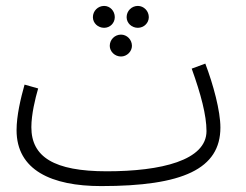

<svg xmlns="http://www.w3.org/2000/svg" viewBox="-20 -608 830 649"><path d="M332 -514C352 -514 368 -530 368 -550C368 -571 352 -588 332 -588C311 -588 294 -571 294 -550C294 -530 311 -514 332 -514ZM446 -514C466 -514 483 -530 483 -550C483 -571 466 -588 446 -588C425 -588 408 -571 408 -550C408 -530 425 -514 446 -514ZM389 -417C409 -417 426 -434 426 -453C426 -474 409 -491 389 -491C368 -491 351 -474 351 -453C351 -434 368 -417 389 -417ZM322 21C598 21 725 -37 725 -177C725 -233 701 -322 674 -393L628 -376C659 -290 678 -218 678 -165C678 -66 525 -29 341 -29C162 -29 86 -78 86 -178C86 -221 99 -275 109 -309L63 -322C50 -276 36 -217 36 -168C36 -33 154 21 322 21Z"/></svg>

Font: Noto Sans Arabic Cond Light
Style: Regular
Weight: 300
Width: 3
Designer: Monotype Design Team, Nadine Chahine, Nizar Qandah and Khaled Hosny
Foundry: Monotype Imaging Inc.
Version: Version 2.012